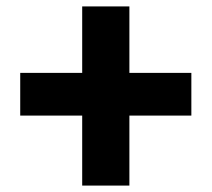

<svg xmlns="http://www.w3.org/2000/svg" viewBox="-20 -546 659 598"><path d="M576 -186H383V32H236V-186H43V-319H236V-526H383V-319H576Z"/></svg>

Font: Cafe24 Ohsquare
Style: Bold
Weight: 700
Designer: Cafe24 thkim, hmlim, mnelim, nhlee, sslee, sskim, smlim, yjkim, sdjeong, hskwak & 4IRTF
Foundry: Cafe24
Version: Version 1.000